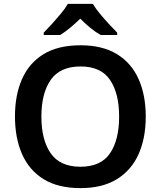

<svg xmlns="http://www.w3.org/2000/svg" viewBox="-20 -958 827 988"><path d="M730 -358Q730 -247 693 -164.5Q656 -82 581.5 -36Q507 10 394 10Q279 10 204.5 -36Q130 -82 93.5 -165Q57 -248 57 -359Q57 -469 93.5 -551.5Q130 -634 204.5 -679.5Q279 -725 395 -725Q507 -725 581.5 -679.5Q656 -634 693 -551.5Q730 -469 730 -358ZM193 -358Q193 -238 241 -169Q289 -100 394 -100Q499 -100 546 -169Q593 -238 593 -358Q593 -478 546 -547Q499 -616 395 -616Q289 -616 241 -547Q193 -478 193 -358ZM458 -938Q471 -915 494 -887.5Q517 -860 541 -834Q565 -808 583 -790V-778H498Q471 -793 445 -814.5Q419 -836 393 -862Q366 -836 341.5 -815.5Q317 -795 290 -778H205V-790Q224 -809 247.5 -835Q271 -861 293.5 -888Q316 -915 329 -938Z"/></svg>

Font: Noto Sans Cherokee SemiBold
Style: Regular
Weight: 600
Designer: Monotype Design Team
Foundry: Monotype Imaging Inc.
Version: Version 2.001; ttfautohint (v1.8.4.7-5d5b)